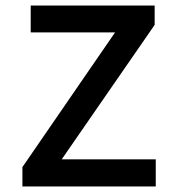

<svg xmlns="http://www.w3.org/2000/svg" viewBox="-20 -674 640 694"><path d="M61 0V-70L396 -557H91V-654H539V-584L203 -98H543V0Z"/></svg>

Font: Source Code Pro ExtraLight SemiBold
Style: Regular
Weight: 600
Monospace: yes
Version: Version 1.018;hotconv 1.0.116;makeotfexe 2.5.65601